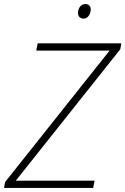

<svg xmlns="http://www.w3.org/2000/svg" viewBox="-28 -928 619 948"><path d="M385 -836C406 -836 420 -859 420 -882C420 -896 412 -908 393 -908C370 -908 357 -885 357 -864C357 -846 369 -836 385 -836ZM-8 0H432L439 -36H50L566 -685L571 -714H158L151 -678H513L-3 -29Z"/></svg>

Font: Noto Sans ExtraLight
Style: Italic
Weight: 200
Italic angle: -12°
Designer: Monotype Design Team
Foundry: Monotype Imaging Inc.
Version: Version 2.013